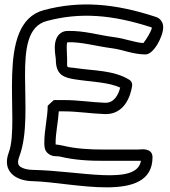

<svg xmlns="http://www.w3.org/2000/svg" viewBox="-20 -834 753 850"><path d="M218.4 -390.9C218.4 -390.9 191.2 -367 191.2 -366C191.2 -314.6 176.2 -261.7 176.2 -201C176.2 -185.3 177.2 -168.4 191.2 -155.9C211.7 -137.6 230.6 -144.5 246.2 -140.7C309.7 -125.2 377.3 -121.7 441.2 -122H585.2C590.1 -122 599 -122.3 604 -122.2C585.6 -10.7 337.3 -77.7 123.7 -82C110.3 -82.3 96.2 -84.4 85.1 -88.5C64 -96.3 52.1 -105.3 65.6 -141.2C140.4 -340.7 17.7 -695.6 186.6 -740.9C335.7 -780.8 478.8 -769 652.4 -712.2C650.7 -696.3 627.6 -658.9 614.6 -643.3C576 -645.9 533.1 -663.5 483.3 -669.8C417.9 -678.1 351.5 -699.1 278.8 -697C269.3 -697 258.4 -694.2 250 -688.5C207.1 -659.2 227.2 -585.3 227.2 -570C227.2 -500.2 264.8 -490 314.3 -482.3C385.9 -471.2 460.5 -470.5 512.1 -446C503.8 -414.8 485.6 -377.6 445 -379C386.7 -381 327.1 -391 264.2 -391C235.3 -391 222.4 -390.9 218.4 -390.9ZM279.5 -647C343.1 -648.8 405.1 -629.3 477 -620.2C521.2 -614.6 569.9 -593 624.2 -593C660.4 -593 703 -672.9 702.5 -714.6C702.3 -736.7 688.3 -753.1 671 -758.8C489.2 -818.7 334.5 -832.2 173.7 -789.1C-46.1 -730.3 72.2 -301.3 18.8 -158.8C-12.2 -76.3 48.7 -33.5 122.7 -32C297.4 -28.5 655.2 72.9 655.2 -138C655.2 -181.5 600.3 -172.3 599.7 -172.3C593.1 -172.3 587.1 -172 585.2 -172H441.1C379 -171.7 315.3 -175.3 258.1 -189.3C244.2 -192.7 233.4 -193.4 226.4 -194.3C226.3 -195.1 226.2 -198.3 226.2 -201C226.2 -245.7 236.8 -289.2 240.3 -341C243.7 -341 254.6 -341 264.2 -341C321.6 -341 380.6 -331.2 443.3 -329C553.2 -325.2 565.1 -456.6 565.1 -456.6C565.7 -465.1 561.8 -474.9 553.5 -480.2C484.1 -523.8 393.5 -520.6 322 -531.7C270.3 -539.7 277.2 -526.7 277.2 -570C277.2 -593.8 272 -647 279.5 -647Z"/></svg>

Font: Rocketfuel
Style: Regular
Weight: 400
Designer: Mew Too
Foundry: Cannot Into Space Fonts.
Version: Version 0.27